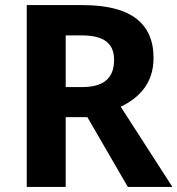

<svg xmlns="http://www.w3.org/2000/svg" viewBox="-20 -734 697 754"><path d="M304 -714H85V0H238V-274H323L482 0H657L454 -315C528 -350 583 -409 583 -506C583 -644 492 -714 304 -714ZM301 -595C389 -595 428 -563 428 -499C428 -423 383 -392 301 -392H238V-595Z"/></svg>

Font: Noto Sans Lao UI
Style: Bold
Weight: 700
Designer: Monotype Design Team
Foundry: Monotype Imaging Inc.
Version: Version 2.000